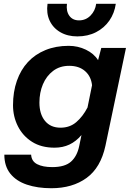

<svg xmlns="http://www.w3.org/2000/svg" viewBox="-20 -808 690 1018"><path d="M500 -489 517 -554H648L539 -35Q514 81 439 135.5Q364 190 252 190Q179 190 122.5 171Q66 152 34.5 112.5Q3 73 3 12H145Q147 47 177 62.5Q207 78 257 78Q324 78 356.5 49Q389 20 400 -34L412 -92Q383 -58 348 -41.5Q313 -25 269 -25Q199 -25 150 -56Q101 -87 75 -138.5Q49 -190 49 -250Q49 -321 69.5 -379.5Q90 -438 128 -479Q166 -520 221 -542.5Q276 -565 344 -565Q393 -565 435.5 -544.5Q478 -524 500 -489ZM301 -131Q350 -131 384.5 -160.5Q419 -190 444 -238L468 -356Q463 -403 431 -431Q399 -459 347 -459Q297 -459 261.5 -432Q226 -405 207.5 -361Q189 -317 189 -264Q189 -203 218.5 -167Q248 -131 301 -131ZM390 -615Q338 -615 299.5 -637.5Q261 -660 243 -699Q225 -738 232 -788H335Q330 -749 347.5 -724.5Q365 -700 399 -700Q435 -700 460 -725.5Q485 -751 490 -788H594Q587 -738 560 -699Q533 -660 489.5 -637.5Q446 -615 390 -615Z"/></svg>

Font: Azeret Mono Thin SemiBold
Style: Italic
Weight: 600
Italic angle: -12°
Version: Version 1.002